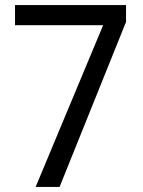

<svg xmlns="http://www.w3.org/2000/svg" viewBox="-20 -734 560 754"><path d="M120 0 385 -635H39V-714H475V-648L214 0Z"/></svg>

Font: Noto Sans Gujarati SemiCondensed
Style: Regular
Weight: 400
Width: 4
Designer: Jelle Bosma - Monotype Design Team, Universal Thirst
Foundry: Monotype Imaging Inc.
Version: Version 2.106; ttfautohint (v1.8.4.7-5d5b)